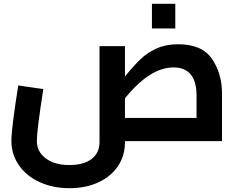

<svg xmlns="http://www.w3.org/2000/svg" viewBox="-20 -743 1249 1011"><path d="M1149 0H638V5Q638 77 601 132Q564 187 497.5 217.5Q431 248 345 248Q259 248 189 216Q119 184 79.5 127Q40 70 40 -1Q40 -66 76 -293L208 -274Q174 -56 174 -1Q174 56 221 91Q268 126 345 126Q421 126 462.5 94Q504 62 504 5V-500H638V-340Q683 -396 719.5 -431Q756 -466 805 -488Q854 -510 918 -510Q1044 -510 1096.5 -432.5Q1149 -355 1149 -251ZM638 -122H1015V-239Q1015 -313 984.5 -350.5Q954 -388 894 -388Q769 -388 638 -225ZM780 -723H903V-593H780Z"/></svg>

Font: Cairo
Style: Bold
Weight: 700
Designer: Mohamed Gaber
Foundry: Kief Type Foundry
Version: Version 2.100